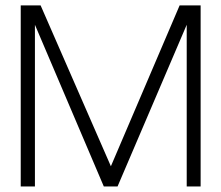

<svg xmlns="http://www.w3.org/2000/svg" viewBox="-20 -670 796 690"><path d="M402.5 0H353L105.5 -581V0H54.5V-650.5H126L378.5 -72.5L625.5 -650.5H701V0H651V-581Z"/></svg>

Font: Overused Grotesk Light
Style: Regular
Weight: 300
Version: Version 0.004